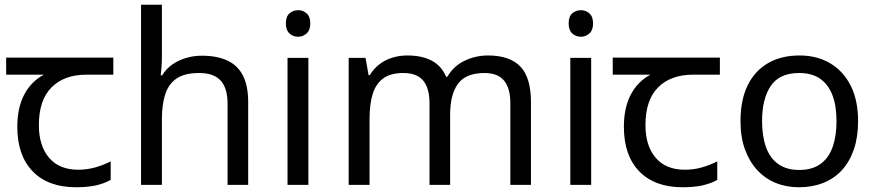

<svg xmlns="http://www.w3.org/2000/svg" viewBox="-20 -780 3694 810"><path d="M301 10Q183 10 118 -57Q53 -124 53 -245Q53 -325 82 -380.5Q111 -436 165 -465H6V-537H458V-465H345Q251 -465 197.5 -411.5Q144 -358 144 -252Q144 -165 187 -114.5Q230 -64 310 -64Q347 -64 381 -73.5Q415 -83 447 -99V-21Q418 -5 383 2.5Q348 10 301 10Z M663 -537Q663 -518 661.5 -498Q660 -478 658 -462H664Q681 -490 707 -508Q733 -526 765 -535.5Q797 -545 831 -545Q896 -545 939.5 -524.5Q983 -504 1005 -461Q1027 -418 1027 -349V0H940V-343Q940 -408 911 -440Q882 -472 820 -472Q760 -472 726 -449.5Q692 -427 677.5 -383.5Q663 -340 663 -277V0H575V-760H663Z M1281 -536V0H1193V-536ZM1238 -737Q1258 -737 1273.5 -723.5Q1289 -710 1289 -681Q1289 -653 1273.5 -639Q1258 -625 1238 -625Q1216 -625 1201 -639Q1186 -653 1186 -681Q1186 -710 1201 -723.5Q1216 -737 1238 -737Z M2039 -546Q2130 -546 2175 -499.5Q2220 -453 2220 -349V0H2133V-345Q2133 -408 2106.5 -440Q2080 -472 2024 -472Q1946 -472 1912.5 -427Q1879 -382 1879 -296V0H1792V-345Q1792 -387 1780 -415.5Q1768 -444 1744 -458Q1720 -472 1682 -472Q1628 -472 1597 -449.5Q1566 -427 1552.5 -384Q1539 -341 1539 -278V0H1451V-536H1522L1535 -463H1540Q1557 -491 1581.5 -509.5Q1606 -528 1636 -537Q1666 -546 1698 -546Q1760 -546 1801.5 -524Q1843 -502 1862 -456H1867Q1894 -502 1940.5 -524Q1987 -546 2039 -546Z M2474 -536V0H2386V-536ZM2431 -737Q2451 -737 2466.5 -723.5Q2482 -710 2482 -681Q2482 -653 2466.5 -639Q2451 -625 2431 -625Q2409 -625 2394 -639Q2379 -653 2379 -681Q2379 -710 2394 -723.5Q2409 -737 2431 -737Z M2860 10Q2742 10 2677 -57Q2612 -124 2612 -245Q2612 -325 2641 -380.5Q2670 -436 2724 -465H2565V-537H3017V-465H2904Q2810 -465 2756.5 -411.5Q2703 -358 2703 -252Q2703 -165 2746 -114.5Q2789 -64 2869 -64Q2906 -64 2940 -73.5Q2974 -83 3006 -99V-21Q2977 -5 2942 2.5Q2907 10 2860 10Z M3600 -269Q3600 -202 3582.5 -150.5Q3565 -99 3532.5 -63Q3500 -27 3453.5 -8.5Q3407 10 3350 10Q3297 10 3252 -8.5Q3207 -27 3174 -63Q3141 -99 3122.5 -150.5Q3104 -202 3104 -269Q3104 -358 3134 -419.5Q3164 -481 3220 -513.5Q3276 -546 3353 -546Q3426 -546 3481.5 -513.5Q3537 -481 3568.5 -419.5Q3600 -358 3600 -269ZM3195 -269Q3195 -206 3211.5 -159.5Q3228 -113 3263 -88Q3298 -63 3352 -63Q3406 -63 3441 -88Q3476 -113 3492.5 -159.5Q3509 -206 3509 -269Q3509 -333 3492 -378Q3475 -423 3440.5 -447.5Q3406 -472 3351 -472Q3269 -472 3232 -418Q3195 -364 3195 -269Z"/></svg>

Font: hingu115
Style: Book
Weight: 400
Designer: Jelle Bosma - Monotype Design Team
Foundry: Monotype Imaging Inc.
Version: Version 2.003